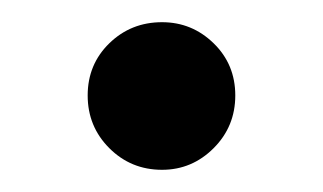

<svg xmlns="http://www.w3.org/2000/svg" viewBox="-20 -512 291 173"><path d="M126 -359Q98 -359 78.5 -378.5Q59 -398 59 -426Q59 -454 78.5 -473Q98 -492 126 -492Q153 -492 172.5 -473Q192 -454 192 -426Q192 -398 172.5 -378.5Q153 -359 126 -359Z"/></svg>

Font: Zen Kaku Gothic Antique Medium
Style: Regular
Weight: 500
Designer: Yoshimichi Ohira
Foundry: Positype
Version: Version 1.002